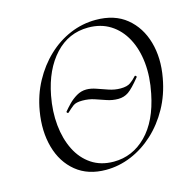

<svg xmlns="http://www.w3.org/2000/svg" viewBox="-97 -734 846 843"><g transform="rotate(-15 325.5 -312.0)"><path d="M189 -273Q187.2 -271.2 183.7 -274.2Q180.2 -277.2 182 -280Q192.8 -293.4 208.9 -310Q225 -326.6 246 -339Q267 -351.4 290.8 -351.4Q311.2 -351.4 335.1 -343Q359 -334.6 385.2 -325.7Q411.4 -316.8 438 -316.8Q468 -316.8 483.4 -328Q498.8 -339.2 511.4 -353.4Q513.4 -355.4 516.9 -352.4Q520.4 -349.4 518.4 -346.4Q483.4 -303 462.9 -289Q442.4 -275 416.4 -275Q389.6 -275 365 -283.5Q340.4 -292 315.3 -300.4Q290.2 -308.8 261 -308.8Q232.2 -308.8 219.3 -299.1Q206.4 -289.4 189 -273ZM284.2 12Q202.6 12 148.8 -31.9Q95 -75.8 74.3 -149.8Q53.6 -223.8 68.8 -313Q80.8 -383.8 112.8 -442.8Q144.8 -501.8 190.7 -545.3Q236.6 -588.8 292.6 -612.4Q348.6 -636 409.4 -636Q494.6 -636 548.6 -591.8Q602.6 -547.6 623.5 -474.2Q644.4 -400.8 628.2 -313Q615.2 -240.2 582.2 -180.6Q549.2 -121 502.2 -77.8Q455.2 -34.6 399.3 -11.3Q343.4 12 284.2 12ZM326.4 -14Q411.8 -14 474.7 -77.3Q537.6 -140.6 561.4 -260Q576.6 -333.8 570.1 -397.6Q563.6 -461.4 537.7 -509.7Q511.8 -558 469 -585Q426.2 -612 368.8 -612Q279.4 -612 217.8 -545.6Q156.2 -479.2 134.6 -366Q121.2 -295.8 127.6 -232.4Q134 -169 158.6 -119.8Q183.2 -70.6 225.6 -42.3Q268 -14 326.4 -14Z"/></g></svg>

Font: Cormorant Garamond Light
Style: Italic
Weight: 300
Italic angle: -10°
Designer: Christian Thalmann (Catharsis Fonts)
Foundry: Catharsis Fonts
Version: Version 4.001